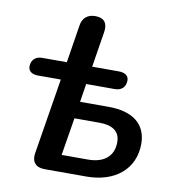

<svg xmlns="http://www.w3.org/2000/svg" viewBox="-80 -785 791 858"><g transform="rotate(10 315.0 -356.5)"><path d="M179 0H369C500 0 585 -73 585 -186C585 -273 526 -324 413 -324H283L296 -407H426C456 -407 474 -424 475 -453C476 -474 460 -488 430 -488H309L335 -650C341 -690 325 -713 284 -713C249 -713 226 -694 221 -658L194 -488H82C52 -488 34 -470 33 -442C32 -421 48 -407 77 -407H181L125 -62C119 -23 139 0 179 0ZM363 -76H243L271 -247H385C444 -247 478 -224 478 -175C478 -112 436 -76 363 -76Z"/></g></svg>

Font: SN Pro Semibold
Style: Italic
Weight: 600
Italic angle: -9°
Designer: Tobias Whetton
Foundry: Supernotes
Version: Version 1.001;Glyphs 3.2 (3249)